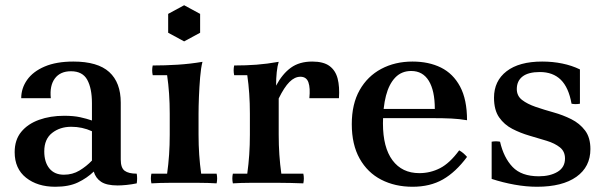

<svg xmlns="http://www.w3.org/2000/svg" viewBox="-20 -698 2314 733"><path d="M191 15Q123 15 79.5 -19.5Q36 -54 36 -117Q36 -164 61 -194.5Q86 -225 129 -240.5Q172 -256 225 -256Q261 -256 286 -250.5Q311 -245 331 -238V-197Q294 -214 252 -214Q209 -214 179 -190.5Q149 -167 149 -120Q149 -79 168.5 -55Q188 -31 224 -31Q257 -31 283.5 -47Q310 -63 331 -85L338 -43Q312 -18 277.5 -1.5Q243 15 191 15ZM441 -306V-89Q441 -57 456 -46Q471 -35 502 -35Q505 -17 502 2Q483 6 463.5 8Q444 10 429 10Q387 10 366 -4Q345 -18 338 -43L331 -85V-304Q331 -361 313 -393.5Q295 -426 251 -426Q210 -426 189.5 -398.5Q169 -371 174 -323H61Q61 -361 83.5 -393Q106 -425 150.5 -444Q195 -463 260 -463Q353 -463 397 -423Q441 -383 441 -306Z M807 -35Q811 -17 807 2Q773 0 742 0Q711 0 683 0Q655 0 624 0Q593 0 558 2Q554 -17 558 -35H618Q623 -71 625.5 -107.5Q628 -144 628 -184V-264Q628 -343 618 -411H563Q559 -430 563 -448Q610 -448 658 -451Q706 -454 753 -462Q747 -439 744 -402.5Q741 -366 739.5 -328.5Q738 -291 738 -264V-184Q738 -144 740.5 -107.5Q743 -71 748 -35ZM683 -678 744 -645V-573L683 -540L622 -573V-645Z M869 2Q865 -17 869 -35H924Q929 -71 931.5 -107.5Q934 -144 934 -184V-264Q934 -343 924 -411H874Q870 -430 874 -448Q919 -448 959 -451Q999 -454 1044 -462Q1039 -446 1036.5 -422.5Q1034 -399 1034 -371L1044 -322V-184Q1044 -144 1046.5 -107.5Q1049 -71 1054 -35H1138Q1142 -17 1138 2Q1084 0 1050.5 0Q1017 0 989 0Q961 0 931.5 0Q902 0 869 2ZM1161 -323Q1165 -362 1157.5 -383.5Q1150 -405 1127 -405Q1105 -405 1085 -385Q1065 -365 1044 -322L1034 -371Q1058 -416 1090.5 -439.5Q1123 -463 1172 -463Q1215 -463 1238 -446Q1261 -429 1269 -398Q1277 -367 1274 -323Z M1555 15Q1488 15 1435.5 -12Q1383 -39 1353 -92.5Q1323 -146 1323 -224Q1323 -301 1353 -354Q1383 -407 1435.5 -435Q1488 -463 1555 -463Q1617 -463 1663.5 -440Q1710 -417 1736.5 -367.5Q1763 -318 1763 -239Q1734 -244 1703.5 -245.5Q1673 -247 1630 -247H1422V-282H1640Q1640 -352 1617 -389.5Q1594 -427 1550 -427Q1513 -427 1489 -402Q1465 -377 1453.5 -332.5Q1442 -288 1442 -227Q1442 -135 1478.5 -86Q1515 -37 1581 -37Q1623 -37 1660 -56Q1697 -75 1733 -124Q1742 -119 1749 -113Q1756 -107 1763 -99Q1720 -41 1671 -13Q1622 15 1555 15Z M2030 15Q1989 15 1944.5 7Q1900 -1 1857 -15V-157Q1873 -160 1889 -157Q1903 -96 1937 -60.5Q1971 -25 2037 -25Q2080 -25 2108.5 -42Q2137 -59 2137 -93Q2137 -120 2117.5 -135.5Q2098 -151 2067 -160.5Q2036 -170 2001.5 -180Q1967 -190 1936 -206Q1905 -222 1885.5 -250Q1866 -278 1866 -325Q1866 -389 1914 -426Q1962 -463 2050 -463Q2090 -463 2126.5 -455.5Q2163 -448 2194 -433V-302Q2178 -299 2162 -302Q2151 -364 2121 -393.5Q2091 -423 2041 -423Q1997 -423 1975 -406Q1953 -389 1953 -358Q1953 -332 1973 -316.5Q1993 -301 2025 -290Q2057 -279 2093 -269Q2129 -259 2161 -243Q2193 -227 2213.5 -200Q2234 -173 2234 -129Q2234 -61 2180.5 -23Q2127 15 2030 15Z"/></svg>

Font: Poltawski Nowy Medium
Style: Regular
Weight: 500
Version: Version 1.001;gftools[0.9.25]